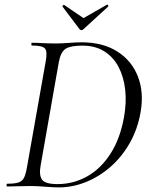

<svg xmlns="http://www.w3.org/2000/svg" viewBox="-20 -811 652 835"><path d="M235.8 4Q211.8 4 177 1Q142.2 -2 112.8 -2Q82.2 -2 57.1 -1Q32 0 11.4 0Q8.4 0 8.4 -6Q8.4 -12 11.4 -12Q42.4 -12 59.2 -17Q76 -22 83.9 -37Q91.8 -52 96.8 -81L178.8 -544Q186.8 -587 175.6 -600Q164.4 -613 118.4 -613Q116.4 -613 116.4 -619Q116.4 -625 118.4 -625Q139 -625 165.5 -623.5Q192 -622 221.8 -622Q249 -622 280.2 -624.5Q311.4 -627 334.6 -627Q426.8 -627 489.7 -587.3Q552.6 -547.6 579.6 -478.7Q606.6 -409.8 591.4 -323Q578.4 -248.2 543.6 -187.7Q508.8 -127.2 459.6 -84.6Q410.4 -42 352.8 -19Q295.2 4 235.8 4ZM230.2 -10.4Q299.6 -10.4 359.1 -43.9Q418.6 -77.4 460.5 -142.5Q502.4 -207.6 519.2 -301Q530.6 -364.4 524.5 -420.4Q518.4 -476.4 495.6 -519.8Q472.8 -563.2 433.3 -587.9Q393.8 -612.6 337.6 -612.6Q288.4 -612.6 266.4 -599.5Q244.4 -586.4 236 -542L156.8 -92Q149 -49.8 162.5 -30.1Q176 -10.4 230.2 -10.4ZM325.2 -685 251.6 -782.6Q250.6 -784.6 254 -787.7Q257.4 -790.8 258.8 -789.6L343.2 -732.2L444.6 -790.4Q447.4 -792.2 450 -788.4Q452.6 -784.6 450.6 -782.6L344 -685Q333.8 -674.8 325.2 -685Z"/></svg>

Font: Cormorant Light
Style: Italic
Weight: 300
Italic angle: -10°
Designer: Christian Thalmann (Catharsis Fonts)
Foundry: Catharsis Fonts
Version: Version 4.000